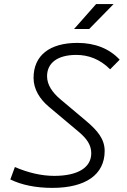

<svg xmlns="http://www.w3.org/2000/svg" viewBox="-20 -914 626 944"><path d="M237.3 9.8C401.4 9.8 494.6 -55.7 494.6 -171.9C494.6 -231 458.5 -272.5 405.3 -317.9L276.4 -426.3C237.8 -459 211.4 -496.6 211.4 -539.1C211.4 -605.5 264.2 -644 355 -644C415 -644 471.7 -623 521.5 -573.2L568.4 -620.6C518.1 -674.8 447.3 -703.1 360.8 -703.1C223.6 -703.1 145 -641.1 145 -530.8C145 -476.1 174.8 -427.2 220.7 -388.7L369.6 -263.7C404.3 -233.9 428.7 -203.1 428.7 -160.6C428.7 -89.8 362.3 -49.3 246.6 -49.3C184.6 -49.3 118.7 -64.5 53.2 -92.8L30.8 -31.7C86.4 -4.4 157.2 9.8 237.3 9.8ZM344.2 -771.5H418.5L538.6 -894H452.6Z"/></svg>

Font: Cascadia Code NF Light
Style: Italic
Weight: 300
Italic angle: -10°
Monospace: yes
Designer: Aaron Bell
Foundry: Saja Typeworks
Version: Version 2404.023